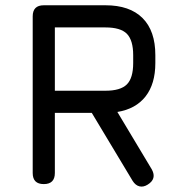

<svg xmlns="http://www.w3.org/2000/svg" viewBox="-20 -698 665 728"><path d="M540 2C563.5 -12.5 568.5 -31.5 556 -55C556 -55 425 -273.5 425 -273.5C425 -273.5 425 -273.5 425 -273.5C471.5 -281 507.5 -301 532 -332.5C556.5 -364 569 -406 569 -459C569 -459 569 -489 569 -489C569 -489 569 -489 569 -489C569 -550 553 -597 520.5 -629.5C488 -662 441 -678 380 -678C380 -678 146 -678 146 -678C146 -678 146 -678 146 -678C118 -678 104 -664 104 -636C104 -636 104 -42 104 -42C104 -42 104 -42 104 -42C104 -14 118 0 146 0C146 0 146 0 146 0C174 0 188 -14 188 -42C188 -42 188 -270 188 -270C188 -270 328 -270 328 -270C328 -270 483 -12 483 -12C483 -12 483 -12 483 -12C490 -1 498.5 6 508.5 8.5C518.5 11 529 9 540 2C540 2 540 2 540 2ZM188 -594C188 -594 380 -594 380 -594C380 -594 380 -594 380 -594C418 -594 445 -586 461 -570C477 -553.5 485 -526.5 485 -489C485 -489 485 -459 485 -459C485 -459 485 -459 485 -459C485 -421 477 -394 461 -378C445 -362 418 -354 380 -354C380 -354 188 -354 188 -354C188 -354 188 -594 188 -594Z"/></svg>

Font: Jura-Fortis-Bold
Style: Bold
Weight: 500
Designer: Daniel Johnson, Alexei Vanyashin, Mirko Velimirovic
Foundry: Daniel Johnson
Version: ""